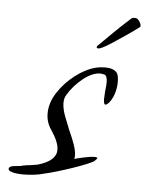

<svg xmlns="http://www.w3.org/2000/svg" viewBox="-87 -426 392 503"><g transform="rotate(5 109.0 -175.0)"><path d="M-8 42Q-24 42 -36 39Q-47 36 -47 31Q-47 23 -31 22Q-16 21 -11 19Q-2 17 10 16Q21 14 28 13Q76 -1 76 -30Q76 -50 55 -81Q42 -100 42 -123Q42 -151 59.5 -178Q77 -205 103.5 -225.5Q130 -246 157 -253Q169 -256 182 -256Q203 -256 212 -246Q218 -240 218 -220Q218 -205 213 -189.5Q208 -174 199 -164Q194 -159 191 -159Q186 -159 186 -173L187 -193Q188 -201 188.5 -207Q189 -213 189 -217Q189 -234 182 -237Q174 -239 171 -239Q150 -239 126 -220Q102 -201 87 -176Q81 -167 81 -154Q81 -138 89.5 -116.5Q98 -95 102 -85Q112 -63 117.5 -47Q123 -31 123 -19Q123 -13 122 -10Q127 -12 146 -16Q163 -20 175 -20Q182 -20 182 -17Q182 -16 176 -10Q173 -7 157.5 -0.5Q142 6 121.5 13Q101 20 81 26Q61 32 47 35Q23 42 -8 42ZM160 -304Q155 -304 155 -307Q155 -309 157 -311Q174 -328 196 -349.5Q218 -371 236 -387Q240 -391 242.5 -391.5Q245 -392 249 -392Q256 -392 261.5 -382Q267 -372 263 -369Q246 -356 228 -344Q210 -332 192 -320Q167 -304 160 -304Z"/></g></svg>

Font: Allison
Style: Regular
Weight: 400
Designer: Robert E. Leuschke
Foundry: Robert E. Leuschke
Version: Version 1.010; ttfautohint (v1.8.3)